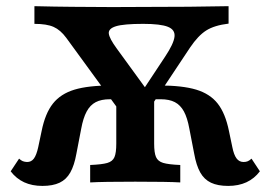

<svg xmlns="http://www.w3.org/2000/svg" viewBox="-20 -591 876 622"><path d="M91.5 -513.7V-571Q159.7 -569.3 215.9 -568.9Q272.1 -568.5 344.8 -568.1Q380.1 -568.5 435 -568.5Q602 -568.5 720.5 -571V-514.5Q674.2 -508.9 648 -492.2Q621.8 -475.6 595.8 -437.1L436.8 -197.8H392L194.6 -468.5Q175.8 -494 153.7 -503.8Q131.7 -513.7 91.5 -513.7ZM14.6 -36 41.8 -77.1Q48 -71.3 53.7 -68.9Q59.5 -66.6 67.4 -66.2Q81.2 -65.9 89.7 -77.2Q98.2 -88.6 103.8 -114.2L114.9 -166.7Q126.4 -223.8 151.4 -255.4Q176.4 -287 221.3 -300.6Q266.2 -314.1 341.2 -314.1H361.5L382.9 -269.5H336Q308 -269.5 290 -260Q272 -250.6 260.8 -229.8Q249.5 -209 243.1 -174.1L227.5 -93.1Q220.7 -55.1 207.8 -32.3Q195 -9.5 173.1 0.9Q151.2 11.3 117.4 11.3Q83.9 11.3 58.2 -0.5Q32.6 -12.4 14.6 -36ZM356.7 -125.8V-273.6L430.1 -234L479.4 -309.1V-125.8Q479.4 -96 485.4 -82.3Q491.4 -68.5 508.5 -63.3Q525.7 -58.1 564 -56.5V0Q525 -2.4 418.1 -2.4Q312.7 -2.4 272.1 0V-56.5Q310.4 -58.1 327.6 -63.1Q344.8 -68.1 350.7 -81.8Q356.7 -95.5 356.7 -125.8ZM609.1 -93.1 593.4 -174.1Q587 -209.4 575.8 -230Q564.5 -250.6 546.6 -260Q528.6 -269.5 500.5 -269.5H460.1L480.6 -314.1H495.3Q570.7 -314.1 615.6 -300.6Q660.5 -287 685.3 -255.4Q710.1 -223.8 721.7 -166.7L732.7 -114.2Q737.6 -89.4 746.3 -77.8Q754.9 -66.2 769.1 -66.2Q776.7 -66.2 782.5 -68.6Q788.2 -70.9 794.8 -77.1L821.9 -36Q804 -12.4 778.3 -0.5Q752.6 11.3 719.2 11.3Q685.4 11.3 663.5 0.9Q641.5 -9.5 628.7 -32.3Q615.9 -55.1 609.1 -93.1ZM444 -513.7Q380.3 -513.7 355.4 -505.9Q330.5 -498.1 332.5 -482.1Q334.5 -466.1 358.2 -433.8L467.2 -284L419.8 -263.7L514.8 -407.3Q542.7 -449.3 545.3 -471.9Q548 -494.5 524.1 -504.1Q500.3 -513.7 444 -513.7Z"/></svg>

Font: Playfair Micro SmCond SmLight
Style: Regular
Weight: 360
Width: 4
Designer: Claus Eggers Sørensen
Foundry: Claus Eggers Sørensen
Version: Version 2.100;Glyphs 3.2 (3219)